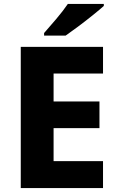

<svg xmlns="http://www.w3.org/2000/svg" viewBox="-20 -951 596 971"><path d="M501 0H85V-714H501V-579H251V-438H483V-303H251V-136H501ZM505 -931H323Q300 -897 264 -854.5Q228 -812 203 -784V-771H312Q338 -789 375.5 -817Q413 -845 449 -874Q485 -903 505 -921Z"/></svg>

Font: Noto Sans UI Extra
Style: Regular
Weight: 800
Designer: Monotype Design Team
Foundry: Monotype Imaging Inc.
Version: Version 1.901